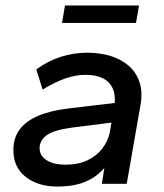

<svg xmlns="http://www.w3.org/2000/svg" viewBox="-20 -673 600 703"><path d="M189 10Q120 10 74.5 -25Q29 -60 29 -123Q29 -168 52 -199Q75 -230 120 -249Q165 -268 231 -276L400 -296Q402 -323 395.5 -342Q389 -361 375.5 -373.5Q362 -386 341 -392.5Q320 -399 293 -399Q257 -399 218.5 -385.5Q180 -372 136 -345L113 -419Q157 -451 204 -465.5Q251 -480 299 -480Q346 -480 385 -468Q424 -456 451.5 -432Q479 -408 491 -371.5Q503 -335 494 -286L444 0H353L362 -58Q335 -26 293.5 -8Q252 10 189 10ZM220 -70Q267 -70 301 -86.5Q335 -103 355.5 -130.5Q376 -158 382 -188L388 -224L245 -206Q177 -197 151 -178Q125 -159 125 -130Q125 -103 150.5 -86.5Q176 -70 220 -70ZM207 -589 218 -653H489L478 -589Z"/></svg>

Font: Gantari Medium
Style: Italic
Weight: 500
Italic angle: -10°
Designer: Anugrah Pasau
Foundry: Lafontype
Version: Version 1.000